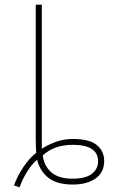

<svg xmlns="http://www.w3.org/2000/svg" viewBox="-20 -780 540 822"><path d="M163 -115Q213 -160 291 -160Q400 -160 400 -89Q400 -57 373.5 -36Q347 -15 291 -15Q230 -15 199 -43Q168 -71 163 -115ZM139 -96Q151 -47 187.5 -18.5Q224 10 291 10Q353 10 389.5 -16Q426 -42 426 -91Q426 -133 394.5 -159Q363 -185 293 -185Q250 -185 214.5 -171Q179 -157 159 -143V-760H133V-189Q133 -173 133.5 -156.5Q134 -140 135 -126Q104 -101 78.5 -62.5Q53 -24 40 14L64 22Q74 -9 95.5 -44Q117 -79 139 -96Z"/></svg>

Font: Noto Sans Mono UI Condensed Thin
Style: Regular
Weight: 250
Width: 3
Designer: Monotype Design team
Foundry: Monotype Imaging Inc.
Version: 1.000